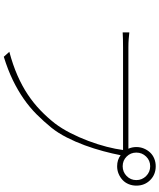

<svg xmlns="http://www.w3.org/2000/svg" viewBox="68 -916 863 1040"><g transform="rotate(90 500.0 -396.5)"><path d="M786 -660H237Q212 -660 193.5 -661.5Q175 -663 156 -665V-629Q175 -630 192.5 -630.5Q210 -631 236 -631H793Q788 -591 775.5 -542.5Q763 -494 744 -443.5Q725 -393 701 -346Q677 -299 649 -262Q616 -220 577.5 -183Q539 -146 492.5 -115Q446 -84 389 -59Q332 -34 261 -15L288 15Q359 -7 414.5 -34Q470 -61 516 -93Q562 -125 600 -163Q638 -201 673 -244Q701 -279 725 -326Q749 -373 767.5 -423.5Q786 -474 799.5 -524.5Q813 -575 821 -617V-618Q846 -599 881 -599Q903 -599 922 -607Q941 -615 955.5 -628.5Q970 -642 978 -661.5Q986 -681 986 -703Q986 -748 956 -778Q926 -808 881 -808Q859 -808 839.5 -800Q820 -792 806.5 -777.5Q793 -763 785 -744Q777 -725 777 -703Q777 -680 786 -660ZM881 -629Q850 -629 828.5 -650.5Q807 -672 807 -703Q807 -734 828.5 -756Q850 -778 881 -778Q912 -778 934 -756Q956 -734 956 -703Q956 -672 934 -650.5Q912 -629 881 -629Z"/></g></svg>

Font: Spoqa Han Sans Neo Thin
Style: Regular
Weight: 100
Designer: [Spoqa Han Sans Neo] Dong-huui Kim  Younghwa Kang  Yujin Lee  [Noto Sans] Ryoko NISHIZUKA  (kana & ideographs); Paul D. 
Foundry: Spoqa (http://www.spoqa-han-sans.com)
Version: Version 1.100;hotconv 1.0.109;makeotfexe 2.5.65596